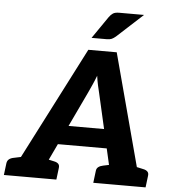

<svg xmlns="http://www.w3.org/2000/svg" viewBox="-84 -1001 947 1057"><g transform="rotate(5 389.0 -472.5)"><path d="M7 0 380 -727H537L731 0H611Q591 0 579 -9.5Q567 -19 565 -34L460 -495Q455 -515 450 -537.5Q445 -560 441 -589Q430 -560 420 -538Q410 -516 400 -494L182 -34Q176 -21 161.5 -10.5Q147 0 127 0ZM102 0 110 -69H218L209 0ZM215 -195 242 -300H562V-195ZM513 0 522 -69H637L629 0ZM-23 0 -15 -65Q-13 -80 -3 -88Q7 -96 24 -99L76 -110L75 0ZM169 0 196 -110 245 -99Q261 -96 269 -88Q277 -80 275 -65L267 0ZM471 0 479 -65Q480 -80 490.5 -88Q501 -96 517 -99L569 -110V0ZM662 0 689 -110 739 -99Q754 -96 762 -88Q770 -80 768 -65L760 0ZM532 -945H669L525 -813Q513 -803 503 -798.5Q493 -794 476 -794H392L476 -916Q486 -930 497.5 -937.5Q509 -945 532 -945Z"/></g></svg>

Font: Aleo ExtraBold
Style: Italic
Weight: 800
Italic angle: -7°
Designer: Alessio Laiso
Foundry: Alessio Laiso
Version: Version 2.001;gftools[0.9.29]